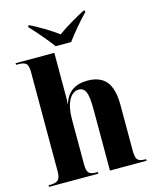

<svg xmlns="http://www.w3.org/2000/svg" viewBox="-137 -1047 917 1139"><g transform="rotate(-15 321.0 -478.0)"><path d="M20 0H323V-10H313Q279 -10 267 -23.5Q255 -37 255 -74V-351Q255 -428 278.5 -470Q302 -512 339 -512Q368 -512 381 -484Q394 -456 394 -376V0H619V-10H612Q578 -10 566.5 -24Q555 -38 555 -80V-356Q555 -460 517 -505Q479 -550 403 -550Q287 -550 256 -447H254Q256 -466 256 -490.5Q256 -515 256 -539V-760H18V-750H34Q67 -750 80 -737.5Q93 -725 93 -685V-77Q93 -38 79.5 -24Q66 -10 30 -10H20ZM274 -796H369Q394 -830 430.5 -873.5Q467 -917 496 -946V-956H486Q453 -939 406 -911.5Q359 -884 321 -856Q284 -884 237.5 -911.5Q191 -939 157 -956H147V-946Q175 -917 212 -873.5Q249 -830 274 -796Z"/></g></svg>

Font: Noto Serif Display SemiCondensed Extra
Style: Regular
Weight: 800
Width: 4
Designer: Monotype Design Team
Foundry: Monotype Imaging Inc.
Version: Version 1.900